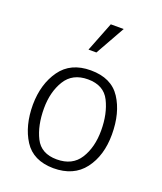

<svg xmlns="http://www.w3.org/2000/svg" viewBox="-139 -832 791 936"><g transform="rotate(20 256.0 -364.5)"><path d="M273 -742H340L254 -589H213ZM50 -245Q51 -352 103 -425Q155 -498 259 -498Q366 -498 414 -424.5Q462 -351 462 -239Q462 -129 408 -58Q354 13 249 13Q144 12 97 -61.5Q50 -135 50 -245ZM261 -452Q181 -452 144 -391.5Q107 -331 107 -246Q107 -157 138 -95Q169 -33 250 -33Q331 -33 368.5 -92.5Q406 -152 406 -239Q406 -326 374.5 -389Q343 -452 261 -452Z"/></g></svg>

Font: Palanquin ExtraLight
Style: Regular
Weight: 275
Designer: Pria Ravichandran
Version: Version 1.001